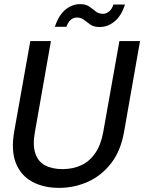

<svg xmlns="http://www.w3.org/2000/svg" viewBox="-20 -899 699 931"><path d="M266 12Q190 12 135 -18.5Q80 -49 56.5 -109.5Q33 -170 49 -262L127 -700H227L149 -257Q138 -196 151 -156Q164 -116 198 -97.5Q232 -79 283 -79Q334 -79 374.5 -98Q415 -117 442.5 -157.5Q470 -198 481 -261L559 -700H659L582 -262Q566 -168 519 -107.5Q472 -47 406 -17.5Q340 12 266 12ZM246 -769Q264 -824 296.5 -851.5Q329 -879 369 -879Q396 -879 412.5 -867.5Q429 -856 443.5 -844Q458 -832 479 -832Q495 -832 509 -843.5Q523 -855 530 -877H586Q569 -823 536 -795.5Q503 -768 463 -768Q435 -768 418.5 -779.5Q402 -791 387.5 -802.5Q373 -814 353 -814Q336 -814 323 -803Q310 -792 302 -769Z"/></svg>

Font: DM Sans 36pt Medium
Style: Italic
Weight: 500
Italic angle: -10°
Designer: Colophon Foundry, Jonny Pinhorn
Foundry: Colophon Foundry
Version: Version 4.004;gftools[0.9.30]